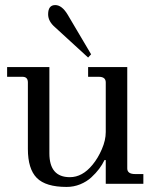

<svg xmlns="http://www.w3.org/2000/svg" viewBox="-20 -718 606 750"><path d="M195.8 -698.2Q221.7 -698.2 244.1 -661.1L335.9 -505.9L324.2 -493.2L195.8 -610.8Q168 -634.3 168 -662.1Q168 -698.2 195.8 -698.2ZM240.2 12.2Q158.7 12.2 123.8 -22.9Q88.9 -58.1 88.9 -136.2V-396Q88.9 -418 67.9 -418H7.8V-456.1H172.9V-119.1Q172.9 -25.9 252.9 -25.9Q301.8 -25.9 341.3 -74.2Q362.8 -100.1 377.9 -135.3Q393.1 -170.4 393.1 -202.1V-396Q393.1 -418 366.2 -418H324.2V-456.1H477.1V-60.1Q477.1 -38.1 507.8 -38.1H540V0H393.1V-92.8H388.2Q379.9 -75.2 367.4 -58.6Q355 -42 336.7 -25.1Q318.4 -8.3 293.2 2Q268.1 12.2 240.2 12.2Z"/></svg>

Font: New Heterodox Mono
Style: Book
Weight: 400
Designer: Hao Chi Kiang <hello@hckiang.com>, Alexey Kryukov <alexios@thessalonica.org.ru>
Version: Version 0.0.3